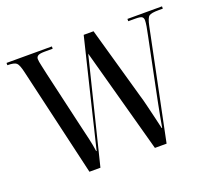

<svg xmlns="http://www.w3.org/2000/svg" viewBox="-97 -662 875 788"><g transform="rotate(-20 340.5 -268.0)"><path d="M58 -473Q50 -509 40.5 -517.5Q31 -526 2 -526H1V-536H199V-526H165Q142 -526 134.5 -521Q127 -516 127 -507Q127 -497 132 -476Q137 -455 141 -435L196 -197Q207 -150 213 -124.5Q219 -99 223 -70H225Q229 -87 235 -112Q241 -137 247.5 -163Q254 -189 258 -207L338 -536H381L470 -221Q476 -202 483 -172.5Q490 -143 497 -114.5Q504 -86 508 -67H510Q513 -84 518 -111.5Q523 -139 528.5 -166Q534 -193 537 -208L584 -438Q595 -488 595 -506Q595 -516 589 -521Q583 -526 560 -526H529V-536H680V-526H661Q630 -526 620 -519Q610 -512 603 -477L505 0H454L329 -457L216 0H168Z"/></g></svg>

Font: Noto Serif Display ExtraCondensed
Style: Regular
Weight: 400
Width: 2
Designer: Monotype Design Team
Foundry: Monotype Imaging Inc.
Version: Version 2.009